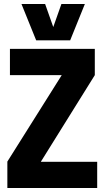

<svg xmlns="http://www.w3.org/2000/svg" viewBox="-20 -946 525 966"><path d="M17 0V-133L290 -567V-568H30V-700H457V-568L186 -133V-132H469V0ZM407 -926 333 -743H162L88 -926H207L248 -810L289 -926Z"/></svg>

Font: Georama SemiCondensed
Style: Bold
Weight: 700
Width: 4
Designer: Jean-Baptiste Levee
Foundry: Production Type
Version: Version 1.000